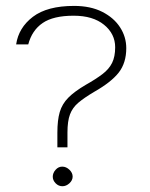

<svg xmlns="http://www.w3.org/2000/svg" viewBox="-20 -636 520 666"><path d="M179 -125V-175.5Q179 -219 187.2 -247.2Q195.5 -275.5 216.8 -297Q238 -318.5 277 -341.5Q312.5 -361.5 335.2 -378.8Q358 -396 368.8 -417.8Q379.5 -439.5 379.5 -472Q379.5 -518.5 341 -550Q302.5 -581.5 235.5 -581.5Q165 -581.5 128 -556.2Q91 -531 78 -482H36Q44.5 -540 94.2 -577.8Q144 -615.5 237 -615.5Q294 -615.5 334.5 -595Q375 -574.5 396.5 -541.2Q418 -508 418 -469Q418 -418 392 -384.5Q366 -351 306 -317Q271.5 -296.5 251.5 -279.5Q231.5 -262.5 222.8 -239.2Q214 -216 214 -176.5V-125ZM196.5 10Q183 10 173 -0.2Q163 -10.5 163 -23Q163 -36 172.8 -47Q182.5 -58 196 -58Q209.5 -58 220.8 -47.2Q232 -36.5 232 -23.5Q232 -10.5 220.8 -0.2Q209.5 10 196.5 10Z"/></svg>

Font: Karla ExtraLight
Style: Regular
Weight: 250
Designer: Jonathan Pinhorn
Version: Version 2.004;gftools[0.9.33]